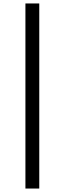

<svg xmlns="http://www.w3.org/2000/svg" viewBox="-20 -840 390 1110"><path d="M127 -820H207V250H127Z"/></svg>

Font: Libre Baskerville
Style: Italic
Weight: 400
Italic angle: -15°
Designer: Pablo Impallari, Rodrigo Fuenzalida
Foundry: Pablo Impallari, Rodrigo Fuenzalida
Version: Version 1.051;Glyphs 3.2.3 (3260)